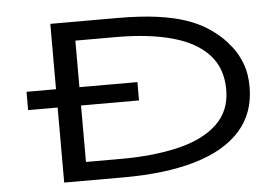

<svg xmlns="http://www.w3.org/2000/svg" viewBox="-47 -687 1094 752"><g transform="rotate(-5 500.0 -311.0)"><path d="M176 1V-294H60V-366H176V-623H436Q529 -623 595 -614Q661 -605 707.5 -589Q754 -573 785.5 -553Q817 -533 841 -511Q859 -495 880.5 -467.5Q902 -440 917 -401Q932 -362 932 -309Q932 -206 870.5 -137Q809 -68 692 -33.5Q575 1 410 1ZM268 -72H406Q534 -72 632 -95.5Q730 -119 785 -171Q840 -223 840 -306Q840 -391 790.5 -444.5Q741 -498 648.5 -523.5Q556 -549 428 -549H268V-366H496V-294H268Z"/></g></svg>

Font: Inconsolata UltraExpanded
Style: Regular
Weight: 400
Width: 9
Monospace: yes
Designer: Raph Levien, Cyreal, Brenton Simpson
Foundry: Raph Levien, Cyreal, Google
Version: Version 3.000; ttfautohint (v1.8.2.53-6de2)